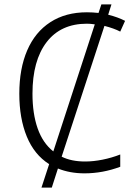

<svg xmlns="http://www.w3.org/2000/svg" viewBox="-20 -780 640 875"><path d="M456 -662 261 -66Q305 -44 368 -44Q406 -44 448 -52.5Q490 -61 528 -76V-20Q448 10 365 10Q299 10 244 -12L216 75H169L204 -32Q136 -75 102 -158Q68 -241 68 -353Q68 -467 104 -550.5Q140 -634 209.5 -679Q279 -724 376 -724Q402 -724 429 -721L442 -760H488L473 -713Q517 -702 550 -685L528 -636Q499 -651 456 -662ZM412 -669Q392 -672 376 -672Q257 -672 192.5 -588Q128 -504 128 -353Q128 -262 151.5 -195Q175 -128 223 -90Z"/></svg>

Font: Noto Sans Mono UI Light
Style: Regular
Weight: 300
Monospace: yes
Designer: Monotype Design team
Foundry: Monotype Imaging Inc.
Version: Version 1.000